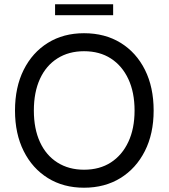

<svg xmlns="http://www.w3.org/2000/svg" viewBox="-20 -864 788 896"><path d="M372 12Q276 12 203.5 -33Q131 -78 90.5 -159Q50 -240 50 -348Q50 -457 90.5 -538Q131 -619 203.5 -664Q276 -709 372 -709Q470 -709 543 -664Q616 -619 656.5 -538Q697 -457 697 -348Q697 -240 656 -159Q615 -78 542 -33Q469 12 372 12ZM372 -72Q445 -72 497.5 -106Q550 -140 579 -202Q608 -264 608 -348Q608 -433 579 -495Q550 -557 497.5 -591Q445 -625 372 -625Q301 -625 248 -591.5Q195 -558 166.5 -496Q138 -434 138 -348Q138 -263 166.5 -201Q195 -139 248 -105.5Q301 -72 372 -72ZM237 -793V-844H508V-793Z"/></svg>

Font: Hanken Grotesk
Style: Regular
Weight: 400
Designer: Alfredo Marco Pradil
Foundry: Hanken Design Co.
Version: Version 3.013